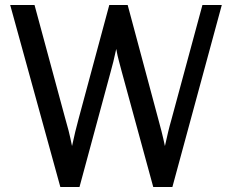

<svg xmlns="http://www.w3.org/2000/svg" viewBox="-20 -748 934 773"><path d="M119 -728 241 -277Q249 -250 256 -222.5Q263 -195 270 -160Q277 -192 283 -217.5Q289 -243 296 -268L420 -728H494L616 -273Q623 -248 630 -220.5Q637 -193 644 -160Q651 -192 657 -217Q663 -242 670 -266L795 -728H873L674 5H597L470 -460Q465 -480 459 -501.5Q453 -523 448 -551Q442 -523 436.5 -500.5Q431 -478 425 -457L300 5H223L21 -728Z"/></svg>

Font: Rosario Light
Style: Regular
Weight: 300
Designer: Hector Gatti
Foundry: Omnibus Type
Version: Version 1.101; ttfautohint (v1.8.1.43-b0c9)